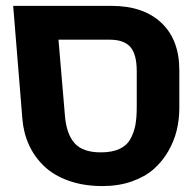

<svg xmlns="http://www.w3.org/2000/svg" viewBox="-20 -624 657 654"><path d="M590.8 -384.8V-255.9Q590.8 -217.3 582 -180.4Q573.2 -143.6 553.2 -108.9Q533.2 -74.2 503.7 -48.1Q474.1 -22 429.2 -6.1Q384.3 9.8 329.1 9.8Q265.6 9.8 214.8 -8.1Q164.1 -25.9 130.9 -57.4Q97.7 -88.9 78.9 -129.9Q60.1 -170.9 56.2 -219.2L24.9 -604H359.9Q468.3 -604 529.5 -546.4Q590.8 -488.8 590.8 -384.8ZM354 -488.8H179.2L201.2 -230Q206.1 -168 233.9 -136.5Q261.7 -105 323.2 -105Q361.3 -105 386.5 -116.5Q411.6 -127.9 424.1 -150.4Q436.5 -172.9 441.2 -198.2Q445.8 -223.6 445.8 -259.8V-380.9Q445.8 -439 424.1 -463.9Q402.3 -488.8 354 -488.8Z"/></svg>

Font: LT Superior
Style: Bold
Weight: 400
Designer: Daniel Lyons
Foundry: LyonsType
Version: Version 1.000